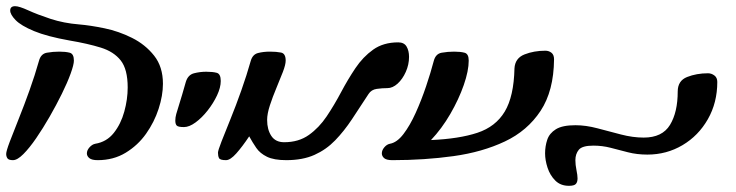

<svg xmlns="http://www.w3.org/2000/svg" viewBox="-71 -518 2380 621"><path d="M-29 0Q-43 0 -47 -6Q-51 -12 -51 -20Q-51 -29 -39.5 -59.5Q-28 -90 -10.5 -133.5Q7 -177 24.5 -226Q42 -275 55 -321Q61 -344 80.5 -347.5Q100 -351 121 -351Q141 -351 154.5 -347.5Q168 -344 168 -322Q168 -309 157.5 -280Q147 -251 129 -214.5Q111 -178 89.5 -140.5Q68 -103 46 -71Q24 -39 4.5 -19.5Q-15 0 -29 0Z M245 0Q226 0 218 -6.5Q210 -13 210 -22Q210 -32 218.5 -41.5Q227 -51 237 -53Q274 -59 297 -88Q320 -117 331 -157Q342 -197 342 -235Q342 -294 319.5 -322.5Q297 -351 255 -364Q213 -377 154 -387Q81 -400 39 -417.5Q-3 -435 -20.5 -453Q-38 -471 -38 -484Q-38 -498 -22 -498Q-9 -498 20.5 -484.5Q50 -471 92.5 -457Q135 -443 185 -439Q221 -436 267 -426.5Q313 -417 356 -395.5Q399 -374 427.5 -338Q456 -302 456 -247Q456 -209 442 -166Q428 -123 401.5 -85.5Q375 -48 335.5 -24Q296 0 245 0Z M524 -107Q505 -107 500.5 -112Q496 -117 496 -128Q496 -138 499 -149Q502 -160 509.5 -183.5Q517 -207 530 -253Q537 -276 556.5 -281Q576 -286 596 -286Q617 -286 630 -282.5Q643 -279 643 -256Q643 -235 631 -209.5Q619 -184 600.5 -160.5Q582 -137 561.5 -122Q541 -107 524 -107Z M660 0Q641 0 637.5 -6.5Q634 -13 634 -24Q634 -31 645.5 -60.5Q657 -90 674.5 -133Q692 -176 709.5 -225.5Q727 -275 740 -321Q746 -342 763.5 -346.5Q781 -351 802 -351Q823 -351 838 -348Q853 -345 853 -322Q853 -309 844 -285.5Q835 -262 823 -233.5Q811 -205 802 -177.5Q793 -150 793 -130Q793 -99 806.5 -78.5Q820 -58 848 -58Q895 -58 928 -81.5Q961 -105 985.5 -141.5Q1010 -178 1032 -219.5Q1054 -261 1078.5 -297.5Q1103 -334 1136 -357.5Q1169 -381 1217 -381Q1236 -381 1244 -367.5Q1252 -354 1252 -334Q1252 -309 1241.5 -285.5Q1231 -262 1215 -247.5Q1199 -233 1182 -233Q1165 -233 1147.5 -230.5Q1130 -228 1121 -214Q1093 -171 1067.5 -132.5Q1042 -94 1013 -64Q984 -34 946 -17Q908 0 855 0Q815 0 792.5 -11Q770 -22 758 -39.5Q746 -57 735 -77Q713 -44 693.5 -22Q674 0 660 0Z M1198 0Q1179 0 1171.5 -6.5Q1164 -13 1164 -22Q1164 -32 1172 -41.5Q1180 -51 1190 -53Q1213 -57 1234 -84.5Q1255 -112 1273.5 -153Q1292 -194 1307 -238.5Q1322 -283 1332 -321Q1338 -344 1357.5 -347.5Q1377 -351 1398 -351Q1418 -351 1431.5 -347.5Q1445 -344 1445 -322Q1445 -289 1429 -243Q1413 -197 1385.5 -149.5Q1358 -102 1323 -65Q1414 -69 1473 -88.5Q1532 -108 1561.5 -157Q1591 -206 1593 -297Q1595 -330 1625.5 -342Q1656 -354 1693 -354Q1704 -354 1712.5 -347.5Q1721 -341 1721 -326Q1720 -224 1677.5 -159.5Q1635 -95 1562 -60.5Q1489 -26 1395.5 -13Q1302 0 1198 0Z M1769 83Q1742 83 1725 66Q1708 49 1700 24.5Q1692 0 1692 -22Q1692 -45 1699 -66Q1706 -87 1727 -100Q1748 -113 1790 -113Q1824 -113 1861.5 -103Q1899 -93 1937.5 -83Q1976 -73 2011 -73Q2071 -73 2096 -114Q2121 -155 2121 -222Q2121 -257 2151.5 -269Q2182 -281 2219 -281Q2230 -281 2239.5 -274Q2249 -267 2249 -253Q2249 -186 2218.5 -132.5Q2188 -79 2136.5 -48.5Q2085 -18 2023 -18Q1989 -18 1960 -25.5Q1931 -33 1904 -40Q1877 -47 1848 -47Q1812 -47 1801 -33.5Q1790 -20 1790 0Q1790 15 1793.5 32Q1797 49 1797 59Q1797 71 1791.5 77Q1786 83 1769 83Z"/></svg>

Font: Solitreo
Style: Regular
Weight: 400
Designer: Nathan Gross, Bryan Kirschen, Binghamton University
Foundry: Eli Heuer
Version: Version 1.100; ttfautohint (v1.8.4.7-5d5b)